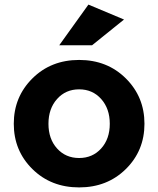

<svg xmlns="http://www.w3.org/2000/svg" viewBox="-20 -808 688 836"><path d="M191 -269Q191 -203 228.5 -161.5Q266 -120 324.5 -120Q383 -120 420.5 -161.5Q458 -203 458 -269Q458 -335 420.5 -377Q383 -419 324.5 -419Q266 -419 228.5 -377Q191 -335 191 -269ZM609 -269Q609 -152 528 -72Q447 8 324.5 8Q202 8 121 -72Q40 -152 40 -269Q40 -386 121 -466.5Q202 -547 324.5 -547Q447 -547 528 -466.5Q609 -386 609 -269ZM381 -611H238L365 -788L520 -723Z"/></svg>

Font: Montserrat_am3
Style: Bold
Weight: 700
Designer: Julieta Ulanovsky
Foundry: Julieta Ulanovsky. Armenina letters added by Vahan Hovhannisyan
Version: Version 2.001